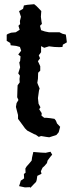

<svg xmlns="http://www.w3.org/2000/svg" viewBox="-20 -649 355 916"><path d="M165 4 151 -6 143 -9 110 -26 98 -38 97 -40 83 -59 75 -70 66 -82V-100L60 -123L56 -139L59 -157L68 -172L62 -185L63 -218L64 -242L74 -256L73 -272L75 -288L67 -299L72 -315L76 -328L72 -351L76 -358L78 -380L67 -389L81 -407L75 -425L57 -430L31 -433L29 -444L12 -454V-483L17 -487L33 -493L55 -495L74 -507L68 -526L76 -534L75 -549L80 -569L71 -596L90 -607L94 -623L110 -626L143 -629L153 -621L163 -611L177 -596L175 -569L178 -546L180 -535L171 -526L176 -505L194 -499L214 -495H239H264L278 -488L294 -484L296 -471L299 -447L280 -436L278 -425L263 -424L239 -425L214 -428L191 -421L176 -429V-400L165 -385L171 -371L161 -357L172 -333V-312L162 -302L161 -273L158 -254L161 -246L169 -227L166 -217L161 -181L164 -154L173 -137L167 -128L179 -109L178 -97L191 -87H202L221 -85L240 -82L247 -73L252 -60L267 -44L260 -18L249 -5L215 6L200 4L176 0ZM125 247 123 244 99 245 71 239 76 224 79 213 95 202 94 181 102 175 101 155 107 145 116 135 122 128 131 117 133 102 139 76 176 79 198 80 211 77 221 75 229 89 222 97 215 106 207 117 204 129 192 143 183 151 175 168 178 180 166 186 158 190 155 210 152 219 141 230Z"/></svg>

Font: Winky Rough
Style: Regular
Weight: 400
Designer: Simon Atzbach
Foundry: typofactur
Version: Version 1.206